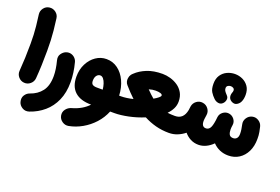

<svg xmlns="http://www.w3.org/2000/svg" viewBox="-123 -1058 2594 1779"><g transform="rotate(20 1174.0 -169.0)"><path d="M34.7 -558.1Q30.3 -592.3 51.3 -620.1Q72.3 -647.9 106.4 -652.3Q140.6 -656.7 168.5 -635.7Q196.3 -614.7 200.7 -580.6Q209.5 -514.6 214.4 -464.8Q219.2 -415 221.2 -369.1Q223.1 -323.2 223.1 -268.6Q223.1 -196.3 220.5 -125Q217.8 -53.7 212.9 6.3Q210 40.5 183.3 63.2Q156.7 85.9 122.1 83Q87.9 80.1 65.4 53.5Q43 26.9 45.9 -7.3Q50.8 -67.9 53.5 -137.9Q56.2 -208 56.2 -277.3Q56.2 -325.2 54.4 -364.3Q52.7 -403.3 48.1 -448.2Q43.5 -493.2 34.7 -558.1Z M390.6 -314.5Q417.5 -324.2 440.7 -317.6Q463.9 -311 479.7 -294.4Q495.6 -277.8 500.5 -257.3Q526.4 -159.2 526.4 -68.4Q526.4 34.7 492.2 111.8Q458 189 397.7 240.5Q337.4 292 259.8 317.9Q222.7 330.1 192.4 311.8Q162.1 293.5 153.3 263.7Q142.1 224.6 160.2 196.5Q178.2 168.5 206.1 159.2Q278.3 134.8 319.3 80.8Q360.4 26.9 360.4 -68.4Q360.4 -133.3 338.9 -215.3Q329.1 -252.4 347.4 -278.8Q365.7 -305.2 390.6 -314.5Z M774.4 61.5Q669.9 61.5 614.5 11Q559.1 -39.6 559.1 -136.7Q559.1 -207 587.6 -263.2Q616.2 -319.3 663.6 -351.8Q710.9 -384.3 767.6 -384.3Q830.6 -384.3 879.9 -347.9Q929.2 -311.5 958.5 -248.3Q987.8 -185.1 991.7 -105.5H1007.3Q1042 -105.5 1066.2 -81.1Q1090.3 -56.6 1090.3 -22Q1090.3 12.2 1066.2 36.9Q1042 61.5 1007.3 61.5H963.4Q936 128.9 887.2 182.4Q838.4 235.8 776.4 271Q714.4 306.2 647 318.8Q613.8 325.2 584.7 305.2Q555.7 285.2 549.3 251.5Q543 217.8 563.2 190.4Q583.5 163.1 616.2 153.8Q669.4 138.7 709.2 115Q749 91.3 775.9 61.5ZM772.9 -105.5H829.6Q826.7 -134.8 818.1 -161.4Q809.6 -188 795.9 -205.1Q782.2 -222.2 763.7 -222.2Q744.1 -222.2 729.5 -204.1Q714.8 -186 714.8 -152.3Q714.8 -125.5 729.2 -115.5Q743.7 -105.5 772.9 -105.5Z M923.8 -22Q923.8 -56.6 948.5 -81.1Q973.1 -105.5 1007.3 -105.5Q1036.1 -105.5 1066.7 -109.9Q1097.2 -114.3 1127.4 -121.6Q1102.5 -145 1078.4 -170.2Q1054.2 -195.3 1030.8 -222.7Q1019 -235.8 1014.6 -252.7Q1010.3 -269.5 1013.2 -286.1Q1015.6 -306.2 1026.9 -322.3Q1034.2 -332.5 1043.5 -340.3Q1085.4 -380.9 1149.7 -407Q1213.9 -433.1 1302.2 -433.1Q1339.8 -433.1 1379.6 -421.9Q1419.4 -410.6 1453.4 -387.5Q1487.3 -364.3 1508.1 -328.1Q1528.8 -292 1528.8 -241.7Q1528.8 -204.6 1512.5 -171.6Q1496.1 -138.7 1467.8 -109.9Q1500 -105.5 1541 -105.5H1541.5Q1576.2 -105.5 1600.3 -81.1Q1624.5 -56.6 1624.5 -22Q1624.5 12.2 1600.3 36.9Q1576.2 61.5 1541.5 61.5H1541Q1472.7 61.5 1410.9 45.2Q1349.1 28.8 1293 -1Q1218.3 29.8 1141.1 45.7Q1064 61.5 1007.3 61.5Q973.1 61.5 948.5 36.9Q923.8 12.2 923.8 -22ZM1295.4 -265.1Q1261.7 -265.1 1229 -254.4Q1267.6 -214.4 1299.8 -188Q1327.6 -203.6 1344.5 -217.8Q1361.3 -231.9 1361.3 -240.7Q1361.3 -252.9 1342 -259Q1322.8 -265.1 1295.4 -265.1Z M1458 -22Q1458 -56.6 1482.7 -81.1Q1507.3 -105.5 1541.5 -105.5Q1625 -105.5 1643.1 -200.7Q1645 -215.3 1647.9 -237.8Q1653.3 -272 1681.2 -293Q1709 -314 1743.2 -308.6Q1777.3 -303.7 1798.3 -275.4Q1819.3 -247.1 1814 -213.4Q1809.6 -184.6 1808.3 -172.4Q1807.1 -160.2 1807.1 -154.3Q1807.1 -95.7 1849.6 -95.7Q1873.5 -95.7 1888.4 -116.7Q1903.3 -137.7 1911.6 -196.3Q1912.6 -211.4 1915.5 -231Q1919.9 -262.2 1945.3 -281.7Q1945.8 -282.2 1946.3 -282.2Q1946.3 -282.2 1946.8 -282.7Q1969.7 -299.8 1997.6 -298.8Q1997.6 -298.8 1997.6 -298.8Q1998 -298.8 1999 -298.3Q2002.4 -298.3 2005.9 -297.9Q2037.6 -293 2057.6 -266.8Q2077.6 -240.7 2072.8 -208.5Q2071.8 -197.3 2069.8 -185.5Q2068.8 -174.8 2068.8 -165Q2068.8 -135.3 2078.9 -116Q2088.9 -96.7 2118.2 -96.7Q2139.6 -96.7 2152.8 -111.6Q2166 -126.5 2166 -155.3Q2166 -177.2 2162.8 -199Q2159.7 -220.7 2154.3 -244.6Q2146.5 -277.8 2165.3 -307.4Q2184.1 -336.9 2217.3 -344.7Q2250.5 -352.5 2280 -333.7Q2309.6 -314.9 2317.4 -281.7Q2324.2 -252.4 2327.6 -233.9Q2331.1 -215.3 2332 -200.4Q2333 -185.5 2333 -166Q2333 -95.2 2306.9 -42Q2280.8 11.2 2234.9 40.8Q2189 70.3 2129.4 70.3Q2083.5 70.3 2044.7 53.5Q2005.9 36.6 1977.1 5.9Q1946.3 37.1 1910.2 54.2Q1874 71.3 1835.9 71.3Q1793.5 71.3 1757.8 53Q1722.2 34.7 1696.3 3.4Q1663.1 30.3 1623.8 45.9Q1584.5 61.5 1541.5 61.5Q1507.3 61.5 1482.7 36.9Q1458 12.2 1458 -22ZM1774.9 -508.8Q1774.9 -560.1 1797.6 -593.8Q1820.3 -627.4 1856.4 -644.3Q1892.6 -661.1 1932.9 -661.4Q1973.1 -661.6 2009.3 -644.8Q2045.4 -627.9 2068.1 -595Q2090.8 -562 2090.8 -512.2Q2090.8 -495.1 2087.9 -477.5Q2085 -460 2078.1 -444.8Q2067.4 -420.4 2043.2 -407Q2019 -393.6 1990.2 -410.2Q1968.8 -422.9 1963.1 -443.8Q1957.5 -464.8 1966.3 -489.3Q1968.8 -494.6 1970.2 -500.5Q1971.7 -506.3 1971.7 -512.2Q1971.7 -527.3 1960 -534.9Q1948.2 -542.5 1932.9 -542Q1917.5 -541.5 1905.8 -533.2Q1894 -524.9 1894 -508.8Q1894 -494.6 1900.9 -482.9Q1907.7 -471.2 1928.2 -449.7Q1945.3 -432.1 1940.7 -408.2Q1936 -384.3 1918.9 -369.1Q1899.9 -352.1 1875.2 -356.9Q1850.6 -361.8 1833 -379.4Q1809.1 -401.9 1792 -429.7Q1774.9 -457.5 1774.9 -508.3Q1774.9 -508.3 1774.9 -508.8Z"/></g></svg>

Font: Mikhak-FD Black
Style: Regular
Weight: 900
Designer: Amin Abedi
Version: Version 3.2